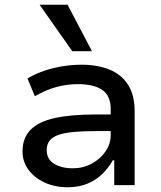

<svg xmlns="http://www.w3.org/2000/svg" viewBox="-20 -781 680 810"><path d="M266 9Q211 9 168 -11Q125 -31 100 -65Q75 -99 75 -142Q75 -199 109 -233.5Q143 -268 211 -283Q279 -298 381 -298H463V-228H387Q333 -228 293.5 -224.5Q254 -221 228.5 -212.5Q203 -204 190 -188.5Q177 -173 177 -148Q177 -109 208.5 -90Q240 -71 288 -71Q330 -71 366.5 -90.5Q403 -110 425 -142Q447 -174 447 -210V-322Q447 -377 411.5 -401.5Q376 -426 308 -426Q264 -426 220 -414.5Q176 -403 127 -375L96 -450Q130 -470 167 -482.5Q204 -495 244 -501.5Q284 -508 324 -508Q390 -508 440.5 -488Q491 -468 519.5 -424.5Q548 -381 548 -312V0H462V-105H456Q440 -76 414 -49.5Q388 -23 351 -7Q314 9 266 9ZM285 -565 147 -761H265L368 -565Z"/></svg>

Font: Nunito Sans 12pt ExtraLight 6pt Medium
Style: Regular
Weight: 500
Version: Version 3.101;gftools[0.9.27]